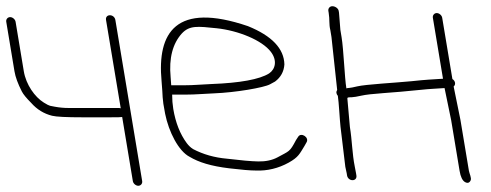

<svg xmlns="http://www.w3.org/2000/svg" viewBox="-40 -550 1579 617"><path d="M300.7 -486 348 -202C345.8 -202.7 344.1 -203 342.8 -203H179.2C166 -203 151.2 -204.3 136.5 -207L121 -210C117.6 -210.7 110.8 -214.1 100.7 -220.4C71.8 -238.3 43.7 -277.9 36.5 -321L10.1 -480C8.7 -487.9 0.5 -495 -7.4 -495C-15.4 -495 -21.3 -487.9 -19.9 -480L6.5 -321C9.6 -302.4 17.5 -280.8 30.1 -256.2C34.8 -246.9 45 -234.6 60.5 -219C78.8 -198.3 101 -184.6 127.4 -178C140.6 -174.7 173.3 -173 227.1 -173H312.5C337.4 -173 350.7 -173.3 352.6 -174L386.9 32C388.2 39.9 396.5 47 404.4 47C412.4 47 418.2 39.9 416.9 32L330.7 -486C329.2 -494.8 321.6 -501 313.2 -501C304.7 -501 299.2 -494.8 300.7 -486Z M510.2 -276C510.2 -280 509.6 -288.8 508.3 -302.5C502.6 -363 514.7 -409.7 544.5 -442.6C569 -468.7 594.6 -465.7 656.1 -459.2C725.3 -451.9 802.2 -420.9 830.7 -383.1C851.4 -355.6 845.2 -327.7 824.7 -314C794.1 -294.8 730.4 -283.4 640.2 -280C604.4 -278.6 583.8 -276 552.7 -276ZM513.2 -246H557.7C589.7 -246 611.3 -248.6 647.6 -250C716.3 -252.6 807.9 -268.3 827.5 -279L844 -288C862.4 -301.8 872.4 -320.2 873.9 -343C872.7 -393.6 834.2 -434.6 756.8 -466C525.6 -544.6 464.5 -445.9 479.2 -289.3C484.2 -236.1 479.7 -239.5 490.7 -184.2C502.2 -126.6 533.7 -64.2 569.5 -46C598.7 -28.5 637.9 -16.2 696.7 -9.1C735.7 -4.4 764.3 -2 782.5 -2C818.7 -0.5 854.6 -9 887.9 -27.5C919.3 -45 923 -55.9 938.5 -81L944.7 -92C955.3 -108 928.1 -125.7 918.5 -111L911.3 -100C890.4 -60.2 889.5 -65.3 851.5 -44.2C834.4 -35 812.7 -30.7 789.7 -31.2C766.6 -31.7 733.3 -34.7 689.7 -40C649.2 -43.5 613.2 -53.8 580.3 -71C572.9 -75.7 566.2 -82 560.2 -90C538.6 -119.2 524.2 -155.8 516.8 -200C514.4 -214.7 513.2 -230 513.2 -246Z M1027.9 -530C1019.8 -530 1013.9 -522.9 1015.2 -515L1016.2 -509C1020 -486.5 1016.6 -472.8 1021.6 -453L1025.2 -431L1043.5 -261C1041.4 -257.7 1040.6 -254.3 1041.2 -251C1041.8 -247.7 1043.3 -244.7 1045.7 -242C1048.8 -223.1 1052 -161.9 1054.2 -143L1069.7 -14C1071.9 -4.7 1073.4 2.3 1074.2 7L1075.3 14C1076.8 22.8 1084.4 29 1092.8 29C1101.3 29 1106.8 22.8 1105.3 14L1104.2 7C1103.3 1.7 1101.9 -5.5 1100.1 -14.5C1091.6 -56.3 1091.5 -99.3 1084.4 -142L1076.4 -232C1075.3 -238.2 1080.6 -237 1090.4 -237.5C1097.2 -237.8 1107.5 -239.5 1121.2 -242.6C1135 -245.7 1158.7 -248.4 1192.2 -250.8C1225.7 -253.1 1266.9 -256.7 1314 -261.5C1336.9 -264.2 1366.9 -265.3 1388.6 -267L1409.8 -164L1436.9 -1C1440.1 18.2 1445.9 30.2 1454.2 35C1462.4 39.7 1468.6 37.9 1472.5 29.5C1475.9 22.2 1468.4 7.6 1466.9 -1L1439.6 -165L1417.8 -272C1425.5 -278.2 1423.3 -290.3 1413.8 -296L1381 -493C1379.7 -500.9 1371.4 -508 1363.5 -508C1355.6 -508 1349.7 -500.9 1351 -493L1383.6 -297C1347.4 -294.6 1330.7 -294.3 1283.1 -289.1C1229.9 -283.9 1135.5 -279 1107.8 -272.4C1095.6 -269.5 1087.2 -267.8 1082.5 -267.5C1077.7 -267.2 1074.6 -266.7 1073.1 -266C1067.2 -301.5 1064.4 -390.2 1057.6 -431L1053.8 -454L1049.4 -509L1048.4 -515C1047.1 -522.9 1037.4 -530 1027.9 -530Z"/></svg>

Font: MewTooHand
Style: WideLta
Weight: 400
Designer: Mew Too, Robert Jablonski
Version: Version 0.77